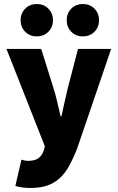

<svg xmlns="http://www.w3.org/2000/svg" viewBox="-20 -742 582 950"><path d="M162 -562Q127 -562 104.5 -585Q82 -608 82 -642Q82 -676 104.5 -699Q127 -722 162 -722Q197 -722 219.5 -699Q242 -676 242 -642Q242 -608 219.5 -585Q197 -562 162 -562ZM390 -562Q355 -562 332.5 -585Q310 -608 310 -642Q310 -676 332.5 -699Q355 -722 390 -722Q425 -722 447.5 -699Q470 -676 470 -642Q470 -608 447.5 -585Q425 -562 390 -562ZM132 188Q106 188 89.5 185.5Q73 183 56 178L86 48Q93 50 101.5 52Q110 54 118 54Q153 54 170.5 40.5Q188 27 196 4L202 -18L12 -500H184L244 -308Q255 -273 263 -238.5Q271 -204 280 -166H284Q292 -202 299.5 -237Q307 -272 316 -308L366 -500H530L362 -8Q342 43 321.5 80Q301 117 274 141Q247 165 212.5 176.5Q178 188 132 188Z"/></svg>

Font: TypoPRO Source Sans Pro
Style: Regular
Weight: 900
Designer: Paul D. Hunt
Foundry: Adobe Systems Incorporated
Version: Version 2.020;PS 2.000;hotconv 1.0.86;makeotf.lib2.5.63406